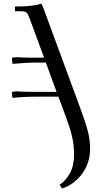

<svg xmlns="http://www.w3.org/2000/svg" viewBox="-20 -766 569 1089"><path d="M47.9 -238.8V-245.1L76.2 -248Q106 -245.1 152.8 -245.1H300.8L240.2 -411.1H193.8Q126 -411.1 50.8 -403.8L47.9 -432.1V-439L76.2 -441.9Q106 -439 152.8 -439H230L147.9 -662.1Q138.7 -687 130.6 -694.6Q122.6 -702.1 98.1 -702.1H64.9V-729Q172.9 -729 214.8 -746.1L227.1 -717.8L434.1 -155.8Q464.4 -74.7 477.8 -23.2Q491.2 28.3 491.2 76.2Q491.2 156.2 446.8 218Q402.3 279.8 332 303.2L317.9 282.2Q353 259.8 376.5 216.6Q399.9 173.3 399.9 111.8Q399.9 58.6 389.2 10.5Q378.4 -37.6 346.2 -124L311 -217.8H193.8Q121.1 -217.8 50.8 -210.9Z"/></svg>

Font: Dihjauti S
Style: Bold
Weight: 700
Designer: T. Christopher White
Version: Version 3.0.0